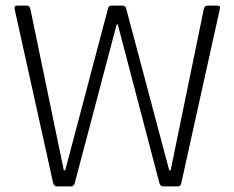

<svg xmlns="http://www.w3.org/2000/svg" viewBox="-20 -663 834 683"><path d="M233 0H183Q172 0 169 -12L32 -631Q29 -643 42 -643H75Q86 -643 88 -631L207 -57H212L364 -632Q366 -643 377 -643H415Q427 -643 429 -632L582 -57H587L705 -631Q707 -643 719 -643H753Q765 -643 762 -631L625 -12Q623 0 612 0H561Q550 0 547 -12L399 -576H395L246 -12Q243 0 233 0Z"/></svg>

Font: Rajdhani
Style: Regular
Weight: 400
Designer: Satya Rajpurohit, Jyotish Sonowal
Foundry: Indian Type Foundry
Version: Version 1.201;PS 1.0;hotconv 1.0.78;makeotf.lib2.5.61930; tt